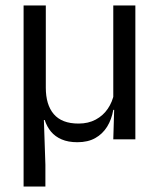

<svg xmlns="http://www.w3.org/2000/svg" viewBox="-20 -508 580 700"><path d="M393 -488H473.5V0H393L396.5 -117L393 -122ZM147 -488V-188Q147 -157.5 154.2 -133.2Q161.5 -109 176 -92Q190.5 -75 213 -66.2Q235.5 -57.5 266.5 -57.5Q302 -57.5 329 -72Q356 -86.5 373 -111.5Q390 -136.5 396 -167.5L410.5 -107.5H393Q387 -72.5 370.5 -46Q354 -19.5 327.2 -4.5Q300.5 10.5 262 10.5Q228.5 10.5 204.8 0.2Q181 -10 166 -28Q151 -46 143 -70.5H140L145.5 92.5V172H66V-488Z"/></svg>

Font: Anek Kannada Medium
Style: Regular
Weight: 400
Version: Version 1.003